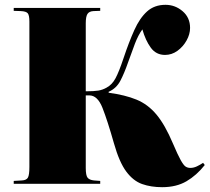

<svg xmlns="http://www.w3.org/2000/svg" viewBox="-20 -763 870 797"><path d="M653 14Q607 14 570 1Q533 -12 504 -51Q475 -90 453 -168Q426 -263 405.5 -315Q385 -367 351 -367H336V-66Q336 -35 343.5 -25.5Q351 -16 370 -14L396 -12V0H37V-12L71 -14Q90 -15 96 -26Q102 -37 102 -70V-673Q102 -699 95.5 -707.5Q89 -716 66 -717L37 -718V-730H396V-718L368 -717Q350 -716 343 -705Q336 -694 336 -667V-384Q371 -384 388.5 -387Q406 -390 422 -399Q445 -411 459.5 -438Q474 -465 493 -522Q515 -588 537.5 -638Q560 -688 590.5 -715.5Q621 -743 667 -743Q707 -743 738 -716.5Q769 -690 769 -647Q769 -621 754.5 -595Q740 -569 716.5 -552Q693 -535 665 -535Q628 -535 606 -565Q584 -595 571 -641Q554 -618 540 -581.5Q526 -545 512 -505Q496 -459 479.5 -427.5Q463 -396 431 -382V-378Q499 -369 546.5 -349.5Q594 -330 629.5 -287.5Q665 -245 698 -167Q718 -120 730 -98.5Q742 -77 750.5 -71.5Q759 -66 770 -66Q784 -66 797.5 -72.5Q811 -79 823 -87L830 -78Q796 -35 754 -10.5Q712 14 653 14Z"/></svg>

Font: Display Black
Style: Regular
Weight: 900
Designer: Latin by Veronika Burian and Jose Scaglione. Greek by Irene Vlachou. Cyrillic by Vera Evstafieva.
Foundry: TypeTogether
Version: Version 3.002